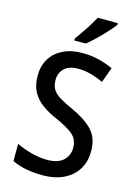

<svg xmlns="http://www.w3.org/2000/svg" viewBox="-139 -1014 779 1097"><g transform="rotate(15 250.5 -465.5)"><path d="M459 -195Q459 -100 395.5 -45Q332 10 225 10Q173 10 126.5 1Q80 -8 45 -26V-128Q83 -109 131.5 -95.5Q180 -82 229 -82Q292 -82 323.5 -111.5Q355 -141 355 -187Q355 -235 322.5 -263.5Q290 -292 215 -325Q169 -345 132 -371.5Q95 -398 73.5 -437Q52 -476 52 -534Q52 -592 78.5 -634.5Q105 -677 153.5 -700.5Q202 -724 267 -724Q318 -724 363 -713Q408 -702 449 -683L416 -593Q378 -611 341 -621Q304 -631 266 -631Q213 -631 185 -604.5Q157 -578 157 -536Q157 -503 170 -481Q183 -459 212 -441Q241 -423 290 -401Q372 -364 415.5 -318.5Q459 -273 459 -195ZM417 -931Q403 -912 377 -883.5Q351 -855 322 -827Q293 -799 270 -781H202V-793Q226 -825 253 -866Q280 -907 298 -941H417Z"/></g></svg>

Font: Noto Sans Malayalam SemiCondensed Medium
Style: Regular
Weight: 500
Width: 4
Designer: Jelle Bosma - Monotype Design Team
Foundry: Monotype Imaging Inc.
Version: Version 2.104; ttfautohint (v1.8.4.7-5d5b)